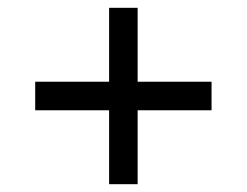

<svg xmlns="http://www.w3.org/2000/svg" viewBox="-20 -568 632 491"><path d="M259 -286H70V-359H259V-548H332V-359H521V-286H332V-97H259Z"/></svg>

Font: telugu25
Style: Book
Weight: 400
Designer: Jelle Bosma - Monotype Design Team
Foundry: Monotype Imaging Inc.
Version: Version 2.003